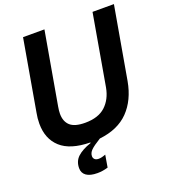

<svg xmlns="http://www.w3.org/2000/svg" viewBox="-170 -887 1085 1223"><g transform="rotate(-20 372.5 -275.0)"><path d="M600 -763H745L659 -272Q637 -150 565.5 -76.5Q494 -3 368 11Q319 41 300.5 59.5Q282 78 282 100Q282 113 291 121.5Q300 130 318 130Q337 130 365 119L351 202Q315 213 279 213Q230 213 204.5 195Q179 177 179 144Q179 97 210 68Q241 39 302 18L303 14Q168 12 103 -47Q38 -106 38 -209Q38 -246 45 -281L129 -763H274L188 -272Q183 -244 183 -224Q183 -171 214 -143Q245 -115 315 -115Q405 -115 453.5 -160Q502 -205 516 -281Z"/></g></svg>

Font: Open Sauce Sans
Style: Bold Italic
Weight: 700
Italic angle: -10°
Designer: Alfredo Marco Pradil
Foundry: Creative Sauce Fz LLC
Version: Version 1.477